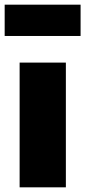

<svg xmlns="http://www.w3.org/2000/svg" viewBox="-42 -802 365 822"><path d="M240 -534V0H42V-534ZM303 -648H-22V-782H303Z"/></svg>

Font: Fira Sans Black
Style: Regular
Weight: 900
Designer: Carrois Corporate & Edenspiekermann AG
Foundry: Carrois Corporate GbR & Edenspiekermann AG
Version: Version 4.203